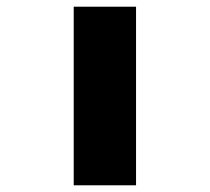

<svg xmlns="http://www.w3.org/2000/svg" viewBox="-20 -553 626 573"><path d="M200 0V-533H386V0Z"/></svg>

Font: Lexend Zetta ExtraBold
Style: Regular
Weight: 800
Designer: Bonnie Shaver-Troup, Thomas Jockin
Foundry: Lexend
Version: Version 1.007